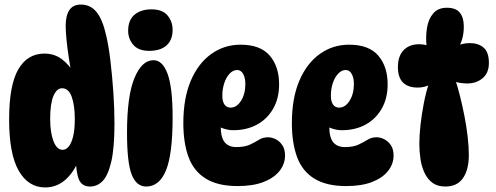

<svg xmlns="http://www.w3.org/2000/svg" viewBox="-20 -808 2173 842"><path d="M178 14Q104 14 62 -59.5Q20 -133 20 -284Q20 -434 60 -503.5Q100 -573 175 -573Q218 -573 250.5 -549Q283 -525 309 -481L295 -477Q288 -514 281.5 -556Q275 -598 271.5 -635.5Q268 -673 268 -695Q268 -739 284 -763.5Q300 -788 335 -788Q377 -788 403.5 -755Q430 -722 445 -655Q456 -610 464 -543.5Q472 -477 477 -404.5Q482 -332 482 -268Q482 -159 468 -99Q454 -39 430.5 -14.5Q407 10 375 10Q339 10 326 -21Q313 -52 312 -122H331Q310 -60 270.5 -23Q231 14 178 14ZM255 -151Q269 -151 281 -165Q293 -179 300.5 -209Q308 -239 308 -286Q308 -346 294.5 -383.5Q281 -421 252 -421Q229 -421 214.5 -387.5Q200 -354 200 -287Q200 -227 214.5 -189Q229 -151 255 -151Z M644 -767Q693 -767 715 -740Q737 -713 737 -677Q737 -633 710.5 -609Q684 -585 634 -585Q587 -585 564.5 -611.5Q542 -638 542 -673Q542 -720 570 -743.5Q598 -767 644 -767ZM653 -544Q693 -544 715 -484Q737 -424 737 -293Q737 -132 708 -61Q679 10 621 10Q578 10 557.5 -42.5Q537 -95 537 -226Q537 -387 569.5 -465.5Q602 -544 653 -544Z M1022 8Q935 8 882 -25Q829 -58 806.5 -120Q784 -182 784 -268Q784 -377 816.5 -453.5Q849 -530 906 -571Q963 -612 1035 -612Q1122 -612 1163 -564Q1204 -516 1204 -438Q1204 -377 1178 -331.5Q1152 -286 1107 -261.5Q1062 -237 1003 -237Q983 -237 962.5 -243.5Q942 -250 927 -261L951 -302Q948 -278 948 -254Q948 -205 965.5 -184Q983 -163 1016 -163Q1053 -163 1075.5 -173.5Q1098 -184 1115.5 -195Q1133 -206 1155 -206Q1172 -206 1189 -197.5Q1206 -189 1218 -171.5Q1230 -154 1230 -126Q1230 -89 1206 -58.5Q1182 -28 1136 -10Q1090 8 1022 8ZM991 -336Q1018 -336 1037 -366Q1056 -396 1056 -440Q1056 -466 1046.5 -483.5Q1037 -501 1020 -501Q1002 -501 987 -485Q972 -469 963.5 -443.5Q955 -418 955 -388Q955 -363 964.5 -349.5Q974 -336 991 -336Z M1498 8Q1411 8 1358 -25Q1305 -58 1282.5 -120Q1260 -182 1260 -268Q1260 -377 1292.5 -453.5Q1325 -530 1382 -571Q1439 -612 1511 -612Q1598 -612 1639 -564Q1680 -516 1680 -438Q1680 -377 1654 -331.5Q1628 -286 1583 -261.5Q1538 -237 1479 -237Q1459 -237 1438.5 -243.5Q1418 -250 1403 -261L1427 -302Q1424 -278 1424 -254Q1424 -205 1441.5 -184Q1459 -163 1492 -163Q1529 -163 1551.5 -173.5Q1574 -184 1591.5 -195Q1609 -206 1631 -206Q1648 -206 1665 -197.5Q1682 -189 1694 -171.5Q1706 -154 1706 -126Q1706 -89 1682 -58.5Q1658 -28 1612 -10Q1566 8 1498 8ZM1467 -336Q1494 -336 1513 -366Q1532 -396 1532 -440Q1532 -466 1522.5 -483.5Q1513 -501 1496 -501Q1478 -501 1463 -485Q1448 -469 1439.5 -443.5Q1431 -418 1431 -388Q1431 -363 1440.5 -349.5Q1450 -336 1467 -336Z M1871 -602H1851Q1846 -646 1852.5 -685.5Q1859 -725 1880 -749.5Q1901 -774 1940 -774Q1979 -774 1996.5 -752.5Q2014 -731 2014 -692Q2014 -637 1990 -598L1972 -600Q2002 -619 2040 -619Q2078 -619 2101 -599Q2124 -579 2124 -532Q2124 -488 2096.5 -465Q2069 -442 2029 -442Q2014 -442 1997.5 -444.5Q1981 -447 1966 -453L1974 -466Q1986 -432 1997 -388Q2008 -344 2017 -298Q2026 -252 2031 -207.5Q2036 -163 2036 -128Q2036 -64 2010.5 -27Q1985 10 1933 10Q1899 10 1877 -6Q1855 -22 1842 -49.5Q1829 -77 1824 -110Q1819 -143 1819 -177Q1819 -214 1824 -259.5Q1829 -305 1838.5 -354.5Q1848 -404 1863 -449L1883 -450Q1855 -424 1811 -424Q1770 -424 1747.5 -446Q1725 -468 1725 -514Q1725 -562 1750 -588Q1775 -614 1818 -614Q1834 -614 1847.5 -610.5Q1861 -607 1871 -602Z"/></svg>

Font: DynaPuff Condensed SemiBold
Style: Regular
Weight: 600
Width: 3
Designer: Toshi Omagari, Jennifer Daniel
Foundry: Google Fonts
Version: Version 2.000